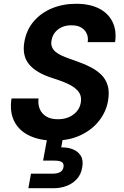

<svg xmlns="http://www.w3.org/2000/svg" viewBox="-20 -732 654 1016"><path d="M266 12Q191 12 136 -14Q81 -40 55.5 -90Q30 -140 41 -211H184Q180 -180 190.5 -155Q201 -130 225 -115.5Q249 -101 286 -101Q318 -101 343 -111.5Q368 -122 385 -141Q402 -160 407 -186Q411 -208 406.5 -224.5Q402 -241 388.5 -255Q375 -269 355.5 -280Q336 -291 311 -300.5Q286 -310 257 -319Q172 -346 134 -391.5Q96 -437 109 -511Q120 -574 158.5 -619Q197 -664 255 -688Q313 -712 383 -712Q454 -712 503 -687.5Q552 -663 575 -617Q598 -571 589 -509H444Q448 -532 439.5 -552.5Q431 -573 411 -585.5Q391 -598 361 -598Q334 -599 311.5 -590Q289 -581 273.5 -563.5Q258 -546 253 -520Q249 -500 254.5 -485Q260 -470 272.5 -459Q285 -448 304 -439Q323 -430 346 -422Q369 -414 396 -404Q433 -391 464.5 -374Q496 -357 518.5 -334Q541 -311 550.5 -277Q560 -243 551 -195Q541 -140 504.5 -93Q468 -46 407.5 -17Q347 12 266 12ZM130 264 144 187H258Q284 187 298.5 178.5Q313 170 316 152Q319 134 307.5 126Q296 118 270 118H208L231 -7H314L304 48Q338 47 365.5 58Q393 69 407.5 92.5Q422 116 415 154Q409 191 386.5 215.5Q364 240 332 252Q300 264 265 264Z"/></svg>

Font: DM Sans 9pt
Style: Bold Italic
Weight: 700
Italic angle: -10°
Version: Version 4.004;gftools[0.9.30]